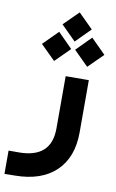

<svg xmlns="http://www.w3.org/2000/svg" viewBox="-112 -731 613 1013"><g transform="rotate(10 194.5 -225.0)"><path d="M41 104.5H-12.7V229.5L42 228.5C137.2 228 210.4 202.6 262.2 153.3C314 103.5 339.8 34.2 339.8 -54.2V-335H320.3L235.4 -334.5H215.8V-54.2C215.8 51.8 157.7 104.5 41 104.5ZM141.6 -402.8 219.7 -480.5 141.6 -559.1 63 -480.5ZM318.8 -402.8 397.5 -480.5 318.8 -559.1 240.7 -480.5ZM230.5 -522.5 308.6 -601.1 230.5 -678.7 151.9 -601.1Z"/></g></svg>

Font: Shabnam
Style: Bold
Weight: 700
Foundry: DejaVu fonts team - Redesigned by Saber Rastikerdar - Based on Vazir font
Version: Version 5.0.1